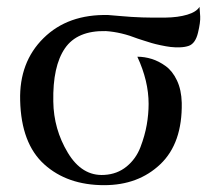

<svg xmlns="http://www.w3.org/2000/svg" viewBox="-20 -527 628 562"><path d="M564 -507Q565 -496 566 -479Q567 -462 559.5 -431Q552 -400 533 -393Q522 -389 507 -388.5Q492 -388 479.5 -389.5Q467 -391 450.5 -394.5Q434 -398 424 -401Q414 -404 400 -408.5Q386 -413 383 -414Q335 -433 290 -436Q206 -438 170 -385.5Q134 -333 136 -230Q137 -149 178.5 -80Q220 -11 285 -15Q323 -17 350.5 -39.5Q378 -62 391 -96Q404 -130 409.5 -161.5Q415 -193 415 -223Q415 -290 382 -361Q403 -361 424 -354.5Q445 -348 465 -333.5Q485 -319 498 -291.5Q511 -264 512 -226Q514 -108 449.5 -46.5Q385 15 285 15Q177 15 109.5 -46Q42 -107 39 -233Q36 -345 107.5 -415.5Q179 -486 297 -483Q301 -483 333 -480Q365 -477 396.5 -476Q428 -475 464.5 -475.5Q501 -476 528 -484Q555 -492 564 -507Z"/></svg>

Font: GFS Artemisia
Style: Regular
Weight: 400
Designer: Takis Katsoulidis and George D. Matthiopoulos
Foundry: Takis Katsoulidis and George D. Matthiopoulos
Version: Version 1.0